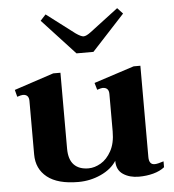

<svg xmlns="http://www.w3.org/2000/svg" viewBox="-53 -788 769 847"><g transform="rotate(-5 331.5 -364.5)"><path d="M301 -556 156 -713 180 -739 305 -644Q328 -628 339 -628Q351 -628 372 -644L497 -739L521 -713L376 -556ZM642 -48V-22Q622 -6 592 2Q562 10 528 10Q487 10 458.5 -9Q430 -28 430 -68V-69Q407 -33 360 -11.5Q313 10 260 10Q169 10 122.5 -27Q76 -64 76 -128V-365Q76 -394 49 -394Q42 -394 24 -388L16 -419L191 -477H223V-141Q223 -93 245.5 -69.5Q268 -46 310 -46Q337 -46 364.5 -62Q392 -78 411 -112.5Q430 -147 430 -199V-365Q430 -394 402 -394Q396 -394 378 -388L369 -419L547 -477H577V-73Q577 -39 602 -39Q615 -39 642 -48Z"/></g></svg>

Font: Taviraj SemiBold
Style: Regular
Weight: 600
Designer: Katatrad Team
Foundry: CadsonDemak
Version: Version 1.001